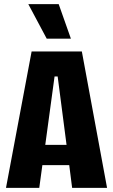

<svg xmlns="http://www.w3.org/2000/svg" viewBox="-20 -909 547 929"><path d="M9 0 133 -660H376L498 0H329L315 -110H185L170 0ZM244 -539 199 -208H302L259 -539ZM206 -722 117 -889H264L323 -722Z"/></svg>

Font: Bricolage Grotesque 12pt Condensed ExtraBold
Style: Regular
Weight: 800
Width: 3
Designer: Mathieu Triay
Foundry: Atelier Triay
Version: Version 1.001; ttfautohint (v1.8.4.7-5d5b);gftools[0.9.33.de